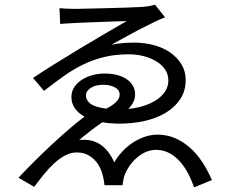

<svg xmlns="http://www.w3.org/2000/svg" viewBox="-20 -758 996 820"><path d="M421 -396Q408 -396 395 -393.5Q382 -391 371.5 -385Q361 -379 354 -370.5Q347 -362 347 -350Q347 -330 366.5 -315Q386 -300 434 -294Q460 -307 475.5 -322Q491 -337 491 -354Q491 -374 470.5 -385Q450 -396 421 -396ZM685 -684Q668 -678 640 -664.5Q612 -651 580 -634.5Q548 -618 515.5 -600Q483 -582 456 -567Q481 -572 505 -574Q529 -576 553 -576Q598 -576 638 -565Q678 -554 708 -533Q738 -512 755.5 -482.5Q773 -453 773 -416Q773 -370 750 -335Q727 -300 688 -276.5Q649 -253 598 -241.5Q547 -230 491 -230Q452 -230 417 -236Q391 -218 364.5 -197.5Q338 -177 318 -160Q323 -161 328 -161Q333 -161 338 -161Q384 -161 416.5 -135Q449 -109 468 -64Q482 -89 502 -110.5Q522 -132 546 -148Q570 -164 597.5 -173.5Q625 -183 653 -183Q692 -183 726.5 -168.5Q761 -154 790.5 -128Q820 -102 843.5 -66.5Q867 -31 885 11L809 42Q780 -39 738.5 -78.5Q697 -118 647 -118Q605 -118 567.5 -87Q530 -56 511 -7Q508 2 506.5 13.5Q505 25 503 33H426Q424 8 416.5 -17.5Q409 -43 394.5 -62.5Q380 -82 358.5 -94.5Q337 -107 308 -107Q283 -107 259 -94.5Q235 -82 212.5 -61.5Q190 -41 168.5 -14.5Q147 12 126 40L59 1Q89 -31 125 -67Q161 -103 198.5 -138Q236 -173 272.5 -204.5Q309 -236 341 -260Q285 -291 285 -344Q285 -367 297 -385.5Q309 -404 329 -417Q349 -430 374.5 -437Q400 -444 426 -444Q486 -444 521.5 -419.5Q557 -395 557 -354Q557 -322 528 -293Q563 -296 594 -306Q625 -316 648.5 -331.5Q672 -347 685.5 -368Q699 -389 699 -414Q699 -440 685.5 -460.5Q672 -481 648.5 -495.5Q625 -510 594.5 -518Q564 -526 530 -526Q472 -526 425 -514.5Q378 -503 335.5 -482.5Q293 -462 253 -433.5Q213 -405 168 -370L121 -425Q158 -450 210 -482.5Q262 -515 317.5 -548.5Q373 -582 427 -613.5Q481 -645 521 -668Q508 -668 470.5 -666.5Q433 -665 389 -663.5Q345 -662 302.5 -660Q260 -658 237 -656L234 -723Q246 -722 264.5 -721Q283 -720 299 -720Q309 -720 347 -721Q385 -722 431 -723Q477 -724 519 -725.5Q561 -727 579 -728Q599 -729 616.5 -732Q634 -735 642 -738Z"/></svg>

Font: Kinto Sans
Style: Regular
Weight: 400
Designer: Authors: Ryoko NISHIZUKA  (kana & ideographs); Paul D. Hunt (Latin, Greek & Cyrillic); Wenlong ZHANG  (bopomofo); Sandol
Foundry: Adobe Systems Incorporated, ookami Inc.
Version: Version 0.001